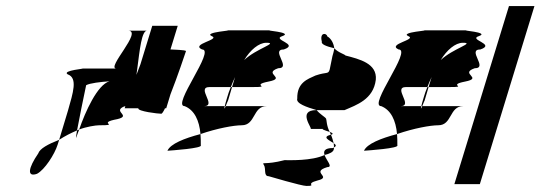

<svg xmlns="http://www.w3.org/2000/svg" viewBox="-20 -795 1782 633"><path d="M106 -289C73 -241 68 -210 102 -222C127 -235 160 -286 170 -318L175 -334C139 -320 111 -305 106 -289ZM203 -550C237 -538 221 -490 204 -430L175 -334C193 -346 215 -357 234 -365C241 -402 255 -473 264 -514C276 -521 312 -525 341 -527C301 -516 261 -426 241 -368C264 -377 295 -382 307 -382C376 -382 304 -388 356 -400C424 -412 347 -426 389 -444C440 -444 429 -694 465 -694H402C453 -694 328 -569 364 -569H250C267 -569 183 -563 203 -550ZM260 -509C260 -510 261 -511 261 -512ZM234 -365C230 -341 229 -332 235 -352C237 -357 239 -362 241 -368C239 -367 236 -366 234 -365Z M436 -438C433 -428 501 -420 512 -420C514 -420 519 -427 524 -438H528L542 -484C565 -542 591 -620 593 -626C594 -628 591 -630 542 -632L566 -710H482L443 -583C420 -525 393 -444 391 -438Z M532 -298C546 -299 649 -306 642 -316C642 -329 642 -341 641 -353C588 -339 542 -321 532 -298ZM589 -445C621 -432 637 -398 641 -353C696 -372 751 -382 777 -382C823 -382 813 -445 859 -445H724C721 -437 718 -433 721 -445H652C697 -445 625 -508 671 -508H741C745 -519 750 -530 755 -541L745 -508H815C878 -508 804 -514 865 -526C927 -538 845 -552 897 -570C943 -570 870 -632 916 -632C968 -650 874 -664 911 -676C949 -689 844 -695 872 -695H728C756 -695 649 -689 678 -676C708 -664 607 -650 646 -632C692 -632 544 -445 589 -445ZM729 -474C725 -460 722 -451 721 -445H724C727 -453 732 -464 732 -464L745 -508H741C736 -496 732 -485 729 -474ZM785 -597C805 -630 833 -654 858 -654C900 -654 825 -635 785 -597Z M850 -251C858 -239 848 -214 866 -214C866 -214 974 -182 990 -182C1028 -182 982 -188 1027 -200C1077 -212 1002 -227 1059 -244C1079 -244 1056 -266 1050 -284C1008 -264 933 -267 918 -267C852 -250 842 -263 850 -251ZM960 -470C955 -454 990 -442 1024 -432H1116C1155 -449 1211 -467 1219 -532C1224 -586 1165 -600 1119 -612C1117 -616 1094 -622 1082 -636C1081 -626 1078 -617 1076 -610L1067 -566C1062 -549 1058 -559 1020 -546C994 -534 959 -523 960 -470ZM1041 -658C1038 -649 1056 -642 1082 -636C1080 -652 1072 -668 1059 -675C1057 -687 1033 -689 1041 -658ZM1004 -370H1047C1038 -370 1048 -366 1067 -360C1056 -381 1057 -401 1055 -404C1051 -410 1034 -419 1024 -432H1023C958 -432 1012 -370 1004 -370ZM1067 -360C1068 -357 1070 -354 1071 -351H1073C1080 -354 1076 -357 1067 -360ZM1050 -284C1067 -288 1078 -294 1080 -301C1081 -303 1081 -306 1081 -309C1080 -308 1079 -308 1078 -307C1049 -307 1046 -296 1050 -284ZM1071 -351C1040 -343 1065 -333 1080 -323C1078 -331 1075 -342 1071 -351ZM1080 -323C1081 -318 1081 -313 1081 -309C1091 -314 1087 -318 1080 -323Z M1180 -298C1194 -299 1297 -306 1290 -316C1290 -329 1290 -341 1289 -353C1236 -339 1190 -321 1180 -298ZM1237 -445C1269 -432 1285 -398 1289 -353C1344 -372 1399 -382 1425 -382C1471 -382 1461 -445 1507 -445H1372C1369 -437 1366 -433 1369 -445H1300C1345 -445 1273 -508 1319 -508H1389C1393 -519 1398 -530 1403 -541L1393 -508H1463C1526 -508 1452 -514 1513 -526C1575 -538 1493 -552 1545 -570C1591 -570 1518 -632 1564 -632C1616 -650 1522 -664 1559 -676C1597 -689 1492 -695 1520 -695H1376C1404 -695 1297 -689 1326 -676C1356 -664 1255 -650 1294 -632C1340 -632 1192 -445 1237 -445ZM1377 -474C1373 -460 1370 -451 1369 -445H1372C1375 -453 1380 -464 1380 -464L1393 -508H1389C1384 -496 1380 -485 1377 -474ZM1433 -597C1453 -630 1481 -654 1506 -654C1548 -654 1473 -635 1433 -597Z M1478 -188H1562L1742 -775H1658Z"/></svg>

Font: bitstorm
Style: maxcnobl
Weight: 400
Version: Version 0.2